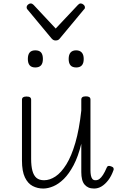

<svg xmlns="http://www.w3.org/2000/svg" viewBox="-20 -1073 686 1110"><path d="M230 17Q197 17 169 2.5Q141 -12 124 -47.5Q107 -83 107 -145V-496Q107 -506 113.5 -510.5Q120 -515 133 -515Q147 -515 153.5 -510.5Q160 -506 160 -496V-155Q160 -113 167.5 -85.5Q175 -58 191 -44.5Q207 -31 235 -31Q268 -31 301 -53Q334 -75 363.5 -122.5Q393 -170 415.5 -247Q438 -324 450 -434V-497Q450 -507 456.5 -511.5Q463 -516 477 -516Q490 -516 496.5 -511.5Q503 -507 503 -497V-89Q503 -72 505.5 -59Q508 -46 514 -38.5Q520 -31 532 -31Q545 -31 555 -38.5Q565 -46 575.5 -62Q586 -78 597 -104Q600 -112 606.5 -113.5Q613 -115 623 -111Q633 -108 636 -101.5Q639 -95 636 -89Q624 -55 606 -31.5Q588 -8 567.5 4.5Q547 17 524 17Q505 17 491.5 11Q478 5 468.5 -6.5Q459 -18 454.5 -36Q450 -54 450 -78V-242Q432 -168 405.5 -118Q379 -68 349 -38.5Q319 -9 288 4Q257 17 230 17ZM184 -683Q162 -683 151.5 -695.5Q141 -708 141 -732Q141 -757 151.5 -769.5Q162 -782 184 -782Q207 -782 217.5 -769.5Q228 -757 228 -732Q228 -707 217 -695Q206 -683 184 -683ZM421 -683Q398 -683 387.5 -695.5Q377 -708 377 -732Q377 -757 388 -769.5Q399 -782 420 -782Q441 -782 452.5 -769.5Q464 -757 464 -732Q464 -707 453 -695Q442 -683 421 -683ZM447 -1053Q455 -1053 463 -1046Q471 -1039 471 -1030Q471 -1028 470 -1024.5Q469 -1021 465 -1018L327 -852Q323 -846 317 -842.5Q311 -839 302 -839Q293 -839 287.5 -842.5Q282 -846 277 -852L139 -1018Q136 -1021 135 -1024.5Q134 -1028 134 -1030Q134 -1039 141.5 -1046Q149 -1053 157 -1053Q162 -1053 166 -1051Q170 -1049 174 -1045L302 -908L431 -1045Q435 -1049 438.5 -1051Q442 -1053 447 -1053Z"/></svg>

Font: Playwrite FR Moderne ExtraLight
Style: Regular
Weight: 250
Version: Version 1.002